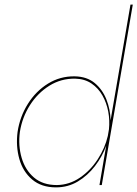

<svg xmlns="http://www.w3.org/2000/svg" viewBox="-20 -800 594 830"><path d="M56 -230Q48 -168 63.5 -113Q79 -58 119 -24Q159 10 222 10Q274 10 316.5 -15.5Q359 -41 390.5 -82Q422 -123 439 -170L410 0H420L554 -780H544L458 -280Q457 -327 440 -370Q423 -413 389.5 -441Q356 -469 303 -470Q240 -471 187.5 -438.5Q135 -406 100.5 -351Q66 -296 56 -230ZM66 -230Q76 -293 109.5 -345.5Q143 -398 193.5 -429.5Q244 -461 305 -460Q346 -459 375.5 -439Q405 -419 423 -387Q441 -355 448 -317Q455 -279 451 -241L446 -212Q434 -160 402.5 -111.5Q371 -63 325.5 -32Q280 -1 226 0Q165 0 127 -32.5Q89 -65 73.5 -118Q58 -171 66 -230Z"/></svg>

Font: Jost* 200 Hairline Italic
Style: Italic
Weight: 100
Italic angle: -10°
Version: Version 3.200; ttfautohint (v0.97) -l 8 -r 50 -G 200 -x 14 -